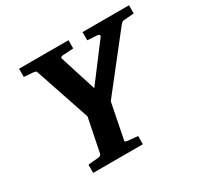

<svg xmlns="http://www.w3.org/2000/svg" viewBox="-145 -842 1042 1012"><g transform="rotate(-30 376.5 -335.5)"><path d="M689 -616.2Q683.6 -615.2 678.5 -611.1Q673.3 -606.9 670.9 -604L417 -280.8L375 -69.8Q372.6 -61 377.4 -58.6Q382.3 -56.2 393.1 -55.2Q401.9 -54.7 411.1 -53.7Q419.4 -52.7 429.4 -51.8Q439.5 -50.8 450.2 -49.8V0H147.9V-49.8Q157.7 -50.8 168 -51.8Q178.2 -52.7 186.5 -53.7Q195.8 -54.7 205.1 -55.2Q214.8 -56.2 221.2 -58.6Q227.5 -61 230 -70.8L271 -272.9L159.2 -605Q156.7 -613.3 149.9 -614.7Q143.1 -616.2 133.8 -617.2Q126.5 -617.2 117.7 -618.2Q110.4 -618.7 101.3 -619.4Q92.3 -620.1 84 -621.1V-670.9H384.8V-621.1Q373.5 -620.1 362.5 -619.4Q351.6 -618.7 342.8 -618.2Q332.5 -617.2 323.2 -617.2Q314.9 -617.2 309.1 -614Q303.2 -610.8 307.1 -601.1L376 -383.8L541 -602.1Q543.9 -606 542 -611.1Q540 -616.2 528.8 -617.2L470.2 -621.1V-670.9H752.9V-621.1Z"/></g></svg>

Font: Charis SIL
Style: Bold Italic
Weight: 700
Italic angle: -11°
Foundry: SIL International
Version: Version 4.112